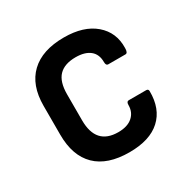

<svg xmlns="http://www.w3.org/2000/svg" viewBox="-123 -616 734 743"><g transform="rotate(-30 244.5 -245.0)"><path d="M252 11Q154 11 103.5 -38.5Q53 -88 53 -182V-311Q53 -403 104.5 -452Q156 -501 253 -501Q341 -501 390.5 -458.5Q440 -416 438 -347Q438 -325 427 -325H350Q340 -325 340 -341Q340 -376 317.5 -394Q295 -412 254 -412Q204 -412 179 -386Q154 -360 154 -304V-188Q154 -78 253 -78Q294 -78 316.5 -97.5Q339 -117 339 -149Q339 -165 349 -165H427Q437 -165 437 -155Q438 -76 390.5 -32.5Q343 11 252 11Z"/></g></svg>

Font: Sofia Sans Extra Cond
Style: Bold
Weight: 700
Width: 1
Designer: Botio Nikoltchev, Ani Petrova
Foundry: lettersoup
Version: Version 4.100; ttfautohint (v1.8.3)